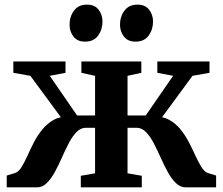

<svg xmlns="http://www.w3.org/2000/svg" viewBox="-20 -808 962 828"><path d="M9 0V-51L44 -61.5Q60 -66.5 72.5 -86.8Q85 -107 97.8 -135.2Q110.5 -163.5 126 -193.8Q141.5 -224 162.8 -250Q184 -276 213 -291.8Q242 -307.5 282 -305.5L280 -251.5L111 -481L37.5 -494V-543H262.5V-494L194.5 -481L312.5 -310H390V-481L331 -494V-543H589.5V-494L530 -481V-310H608.5L726.5 -481L658.5 -494V-543H883.5V-494L810 -481L641.5 -251.5L639 -305.5Q679.5 -307.5 708.5 -291.8Q737.5 -276 758.5 -250Q779.5 -224 795 -193.8Q810.5 -163.5 823.5 -135.2Q836.5 -107 849.2 -86.8Q862 -66.5 877.5 -61.5L912 -51V0H781.5Q757.5 0 738.5 -18.5Q719.5 -37 703.5 -66.2Q687.5 -95.5 672.8 -128.5Q658 -161.5 642.8 -190.8Q627.5 -220 609.5 -238.5Q591.5 -257 569 -257H530V-60.5L591.5 -50V0H328.5V-50L390 -60.5V-257H350.5Q328 -257 310 -238.5Q292 -220 276.8 -190.8Q261.5 -161.5 247 -128.5Q232.5 -95.5 216.5 -66.2Q200.5 -37 181.8 -18.5Q163 0 139 0ZM346.5 -628.5Q313.5 -628.5 296.8 -650.2Q280 -672 280 -701.5Q280 -736.5 299.2 -762.2Q318.5 -788 354.5 -788H355.5Q388.5 -788 405.2 -766.2Q422 -744.5 422 -715Q422 -680.5 403 -654.5Q384 -628.5 347.5 -628.5ZM564 -628.5Q531.5 -628.5 514.5 -650.2Q497.5 -672 497.5 -701.5Q497.5 -736.5 516.8 -762.2Q536 -788 572.5 -788H573.5Q606 -788 623 -766.2Q640 -744.5 640 -715Q640 -680.5 621 -654.5Q602 -628.5 565 -628.5Z"/></svg>

Font: Merriweather 48pt
Style: Bold
Weight: 700
Version: Version 2.100